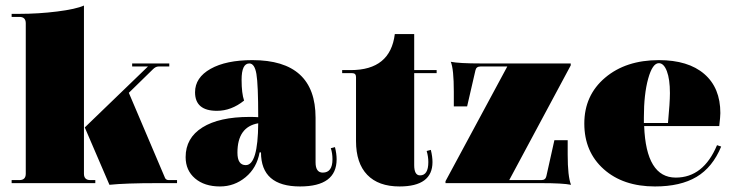

<svg xmlns="http://www.w3.org/2000/svg" viewBox="-20 -661 2653 693"><path d="M22 0V-11H50Q73 -11 73 -34V-577Q73 -600 50 -600H22V-611H50Q119 -611 186.5 -619.5Q254 -628 283 -641V-34Q283 -11 306 -11H324V0ZM375 6 286 -201 514 -421H457V-432H591V-421H552Q542 -421 532 -411L445 -326L576 -18Q580 -11 589 -11H619V0H548Q433 0 375 6Z M774 12Q718 12 684 -17Q650 -46 650 -94Q650 -163 710.5 -201Q771 -239 881 -239Q901 -239 912 -238Q912 -356 905.5 -394Q899 -432 880 -432Q852 -432 852 -373Q852 -324 861 -298Q815 -261 763 -261Q684 -261 684 -328Q684 -381 740 -412.5Q796 -444 891 -444Q1119 -444 1119 -236V-75Q1119 -38 1145 -38Q1180 -38 1180 -86Q1180 -108 1174 -126L1189 -130Q1195 -106 1195 -86Q1195 12 1063 12Q922 12 922 -111H917Q907 -55 866.5 -21.5Q826 12 774 12ZM837 -110Q837 -65 867 -65Q911 -65 912 -216Q837 -203 837 -110Z M1422 12Q1346 12 1305.5 -30Q1265 -72 1265 -152V-383Q1265 -397 1251 -397H1215V-408H1246Q1389 -408 1405 -538H1475V-408H1556V-397H1475V-65Q1475 -28 1496 -28Q1526 -28 1526 -76Q1526 -96 1520 -116L1535 -120Q1541 -96 1541 -76Q1541 12 1422 12Z M2041 6Q2011 0 1933 0H1588V-7L1811 -421H1714Q1699 -421 1696 -407L1666 -277H1618V-330Q1618 -412 1607 -438Q1637 -432 1715 -432H2040V-425L1818 -11H1934Q1949 -11 1952 -25L1981 -155H2029V-103Q2029 -24 2041 6Z M2344 12Q2229 12 2159 -50.5Q2089 -113 2089 -215Q2089 -317 2164 -380.5Q2239 -444 2358 -444Q2464 -444 2522 -394Q2580 -344 2580 -253Q2580 -240 2576 -206H2305Q2312 -20 2419 -20Q2519 -20 2568 -137L2583 -132Q2552 -57 2494 -22.5Q2436 12 2344 12ZM2304 -237V-217H2391Q2398 -291 2398 -325Q2398 -375 2387 -404Q2376 -433 2358 -433Q2335 -433 2319.5 -377Q2304 -321 2304 -237Z"/></svg>

Font: Arapey Black-Display
Style: Regular
Weight: 900
Designer: Eduardo Rodriguez Tunni
Foundry: Eduardo Rodriguez Tunni
Version: Version 4.000